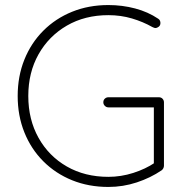

<svg xmlns="http://www.w3.org/2000/svg" viewBox="-20 -730 734 760"><path d="M409 10Q331 10 265.5 -16.5Q200 -43 151.5 -91.5Q103 -140 76.5 -206Q50 -272 50 -350Q50 -428 76.5 -494Q103 -560 151.5 -608.5Q200 -657 265.5 -683.5Q331 -710 409 -710Q464 -710 515 -696.5Q566 -683 606 -656Q611 -653 613 -648.5Q615 -644 615 -639Q615 -629 608 -624Q601 -619 596 -619Q592 -619 589 -620.5Q586 -622 583 -623Q546 -644 502 -657Q458 -670 409 -670Q316 -670 244.5 -628.5Q173 -587 132.5 -515Q92 -443 92 -350Q92 -257 132.5 -184.5Q173 -112 244.5 -71Q316 -30 409 -30Q459 -30 507.5 -45.5Q556 -61 593 -86L589 -68V-318L603 -305H409Q401 -305 395 -311Q389 -317 389 -325Q389 -334 395 -339.5Q401 -345 409 -345H609Q618 -345 623.5 -339Q629 -333 629 -325V-74Q629 -70 627 -65Q625 -60 620 -56Q576 -26 521.5 -8Q467 10 409 10Z"/></svg>

Font: Quicksand Light Light
Style: Regular
Weight: 300
Version: Version 3.006